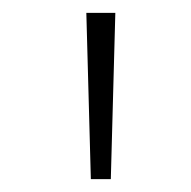

<svg xmlns="http://www.w3.org/2000/svg" viewBox="-20 -749 296 298"><path d="M121 -471H152L159 -729H114Z"/></svg>

Font: Noto Sans Devanagari SemiCondensed ExtraLight
Style: Regular
Weight: 200
Width: 4
Designer: Jelle Bosma - Monotype Design Team
Foundry: Monotype Imaging Inc.
Version: Version 2.004